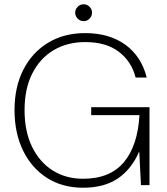

<svg xmlns="http://www.w3.org/2000/svg" viewBox="-20 -867 781 899"><path d="M369 12Q272 12 200 -34Q128 -80 88 -162Q48 -244 48 -352Q48 -459 89 -540Q130 -621 204.5 -666.5Q279 -712 379 -712Q492 -712 567 -657.5Q642 -603 667 -504H615Q596 -579 536.5 -624.5Q477 -670 379 -670Q295 -670 231 -632Q167 -594 131 -522.5Q95 -451 95 -352Q95 -252 130 -180Q165 -108 226.5 -69Q288 -30 369 -30Q495 -30 560 -107.5Q625 -185 633 -328H407V-365H680V0H640L632 -158Q596 -75 532 -31.5Q468 12 369 12ZM372 -768Q355 -768 343.5 -780Q332 -792 332 -808Q332 -823 343.5 -835Q355 -847 372 -847Q388 -847 399.5 -835Q411 -823 411 -808Q411 -792 399.5 -780Q388 -768 372 -768Z"/></svg>

Font: DM Sans ExtraLight
Style: Regular
Weight: 200
Designer: Colophon Foundry, Jonny Pinhorn
Foundry: Colophon Foundry
Version: Version 4.004; ttfautohint (v1.8.4.7-5d5b)